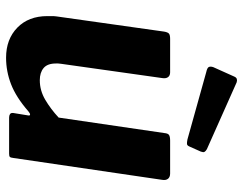

<svg xmlns="http://www.w3.org/2000/svg" viewBox="-104 -686 800 632"><g transform="rotate(90 296.0 -370.0)"><path d="M170 10Q109 10 71 -27Q33 -64 33 -126Q33 -133 33 -141Q33 -149 34 -156L84 -510Q86 -522 90.5 -526Q95 -530 108 -530H218Q229 -530 234 -523Q239 -516 237 -504L190 -171Q189 -166 189 -161.5Q189 -157 189 -154Q189 -126 204 -113.5Q219 -101 244 -101Q278 -101 308.5 -119Q339 -137 367 -163L418 -511Q419 -523 424.5 -526.5Q430 -530 443 -530H551Q563 -530 568.5 -523Q574 -516 572 -504L500 -14Q499 -5 496.5 -2.5Q494 0 486 0H367Q360 0 355.5 -3Q351 -6 352 -14L360 -63Q361 -69 357 -69Q353 -69 346 -63Q300 -23 257.5 -6.5Q215 10 170 10ZM232 -741Q235 -748 240 -749.5Q245 -751 251 -749L471 -651Q478 -647 480 -643Q482 -639 479 -631L462 -593Q459 -586 454 -585.5Q449 -585 439 -587L217 -649Q203 -652 200.5 -657.5Q198 -663 201 -672Z"/></g></svg>

Font: Libre Franklin
Style: Bold Italic
Weight: 700
Italic angle: -8°
Designer: Pablo Impallari, Rodrigo Fuenzalida, Nhung Nguyen
Foundry: Impallari Type
Version: Version 3.000